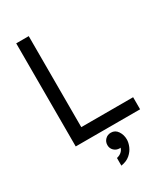

<svg xmlns="http://www.w3.org/2000/svg" viewBox="-225 -798 983 1129"><g transform="rotate(-30 267.0 -234.0)"><path d="M78 0V-700H163V0ZM122 0V-82H515V0ZM254 232V180Q277 175 290.5 160.5Q304 146 304 127Q304 111 299 101L333 83Q336 93 336 103Q336 119 328 126.5Q320 134 310.5 136.5Q301 139 297 139Q274 139 258.5 124Q243 109 243 87Q243 64 258.5 48.5Q274 33 297 33Q326 33 342.5 58Q359 83 359 114Q359 136 348.5 161Q338 186 315 206Q292 226 254 232Z"/></g></svg>

Font: Fustat Medium
Style: Regular
Weight: 500
Designer: Mohamed Gaber, Khaled Hosny, Laura Garcia Mut
Foundry: Kief Type Foundry, Alif Type Foundry, Hard Type Foundry
Version: Version 1.007